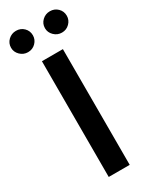

<svg xmlns="http://www.w3.org/2000/svg" viewBox="-276 -993 828 1045"><g transform="rotate(-30 138.0 -470.5)"><path d="M203.5 -727.3V0H71.7V-727.3ZM31.6 -807.5Q3.6 -807.5 -16.9 -827.4Q-37.3 -847.3 -37.3 -874.3Q-37.3 -902.7 -16.9 -922.1Q3.6 -941.4 31.6 -941.4Q60.4 -941.4 80.1 -922.1Q99.8 -902.7 99.8 -874.3Q99.8 -847.3 80.1 -827.4Q60.4 -807.5 31.6 -807.5ZM244.7 -807.5Q216.6 -807.5 196.2 -827.4Q175.8 -847.3 175.8 -874.3Q175.8 -902.7 196.2 -922.1Q216.6 -941.4 244.7 -941.4Q273.4 -941.4 293.1 -922.1Q312.9 -902.7 312.9 -874.3Q312.9 -847.3 293.1 -827.4Q273.4 -807.5 244.7 -807.5Z"/></g></svg>

Font: Inter Zeller Semi Bold
Style: Regular
Weight: 600
Designer: Rasmus Andersson; Joe Bland
Foundry: zeller
Version: Version 3.015;git-dec3a8cb1